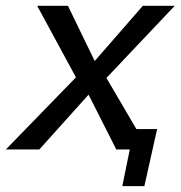

<svg xmlns="http://www.w3.org/2000/svg" viewBox="-36 -510 616 655"><path d="M406.7 0H360.8L266.1 -187L98.1 0H-16.1L223.1 -246.1L90.8 -490.2H195.8L287.1 -301.8L451.2 -490.2H560.1L327.1 -244.1L429.2 -69.8H500L456.5 125H381.3Z"/></svg>

Font: Code New Roman
Style: Italic
Weight: 400
Italic angle: -11°
Monospace: yes
Designer: Sam Radian
Foundry: Code New Roman
Version: Version 1.508 October 19, 2014